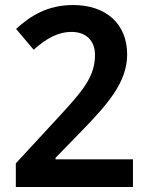

<svg xmlns="http://www.w3.org/2000/svg" viewBox="-20 -744 591 764"><path d="M43 -94V0H509V-110H201V-116L306 -224C406 -327 486 -416 486 -527C486 -648 403 -724 271 -724C168 -724 100 -680 44 -629L114 -546C163 -590 210 -617 265 -617C321 -617 358 -584 358 -525C358 -437 306 -379 212 -277Z"/></svg>

Font: Noto Sans Bengali UI SemiBold
Style: Regular
Weight: 600
Designer: Jelle Bosma - Monotype Design Team
Foundry: Monotype Imaging Inc.
Version: Version 2.003